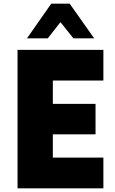

<svg xmlns="http://www.w3.org/2000/svg" viewBox="-20 -1020 622 1040"><path d="M307.5 -900 238.8 -812.5H126.2L257.5 -1000H357.5L490 -812.5H377.5ZM540 -583.8H266.2V-457.5H497.5V-292.5H266.2V-166.2H540V0H75V-750H540Z"/></svg>

Font: Now Alt Black
Style: Regular
Weight: 900
Designer: Alfredo Marco Pradil
Foundry: Alfredo Marco Pradil
Version: Version 1.002;PS 001.002;hotconv 1.0.88;makeotf.lib2.5.64775